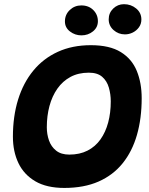

<svg xmlns="http://www.w3.org/2000/svg" viewBox="-20 -877 717 922"><path d="M288.9 25.5Q204.1 25.5 149.5 -6.5Q94.9 -38.5 68.4 -94Q42 -149.5 42 -220.6Q42 -318.5 67 -399.1Q92 -479.6 140.1 -538Q188.2 -596.4 257.8 -628.2Q327.4 -660 416.2 -660Q506.8 -660 560.1 -626.9Q613.5 -593.9 636.9 -536.3Q660.4 -478.8 660.4 -405.4Q660.4 -308.5 637.7 -229.3Q615 -150.1 569.1 -93.1Q523.2 -36 453.3 -5.2Q383.4 25.5 288.9 25.5ZM312.8 -134.6Q363 -134.6 400.4 -153.8Q437.9 -173 462.5 -207.7Q487.1 -242.4 499.5 -288.9Q511.9 -335.4 511.9 -390.1Q511.9 -424.5 502.8 -456.1Q493.8 -487.8 471 -507.9Q448.2 -528 406.6 -528Q356.6 -528 318.8 -507.8Q281 -487.5 255.6 -451.4Q230.2 -415.2 217.5 -367.8Q204.8 -320.4 204.8 -266Q204.8 -232.6 215.2 -202.6Q225.8 -172.5 249.6 -153.6Q273.4 -134.6 312.8 -134.6ZM371 -707.2Q340.2 -707.2 316 -725.9Q291.8 -744.5 291.8 -774.2Q291.8 -806.8 315 -828.9Q338.2 -851 370.4 -851Q405.8 -851 427.9 -828.9Q450.1 -806.8 450.1 -775.1Q450.1 -745.6 426.6 -726.4Q403.1 -707.2 371 -707.2ZM580 -711.9Q548.5 -711.9 525.2 -732.7Q502 -753.5 502 -784.1Q502 -814.9 523.6 -835.9Q545.2 -856.9 575.4 -856.9Q609.1 -856.9 634 -836.2Q658.9 -815.6 658.9 -783.5Q658.9 -762 647.2 -745.9Q635.6 -729.8 617.6 -720.8Q599.6 -711.9 580 -711.9Z"/></svg>

Font: Grandstander Thin
Style: Italic
Weight: 100
Italic angle: -15°
Designer: Tyler Finck
Foundry: Etcetera Type Co
Version: Version 1.200